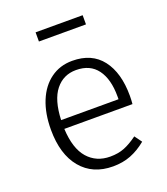

<svg xmlns="http://www.w3.org/2000/svg" viewBox="-135 -818 805 924"><g transform="rotate(-20 267.5 -356.0)"><path d="M475 -239H126Q131 -137 174.5 -87.5Q218 -38 289 -38Q330 -38 361.5 -50.5Q393 -63 430 -90L457 -53Q418 -21 377 -5Q336 11 286 11Q182 11 123 -60Q64 -131 64 -257Q64 -340 89.5 -402.5Q115 -465 162.5 -499.5Q210 -534 273 -534Q373 -534 425 -466.5Q477 -399 477 -281Q477 -259 475 -239ZM420 -299Q420 -387 383.5 -436.5Q347 -486 275 -486Q210 -486 170 -436Q130 -386 126 -284H420ZM155 -676V-723H396V-676Z"/></g></svg>

Font: Statis Sans Light
Style: Regular
Weight: 300
Designer: bBox Type GmbH
Foundry: bBox Type GmbH
Version: Version 1.000